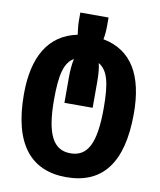

<svg xmlns="http://www.w3.org/2000/svg" viewBox="-99 -758 906 1085"><g transform="rotate(10 354.5 -215.0)"><path d="M355 250C561 250 670 116 670 -170C670 -385 596 -522 428 -554C433 -582 435 -602 435 -634V-680H273V-633C273 -602 277 -582 280 -554C115 -520 39 -383 39 -171C39 116 153 250 355 250ZM355 113C258 113 212 31 212 -170C212 -313 230 -385 283 -415C276 -385 273 -348 273 -309V-162H435V-310C435 -349 433 -386 425 -417C479 -385 497 -315 497 -170C497 34 453 113 355 113Z"/></g></svg>

Font: Noto Sans Georgian Condensed Black
Style: Regular
Weight: 900
Width: 3
Designer: Monotype Design Team, Akaki Razmadze
Foundry: Google LLC
Version: Version 2.005